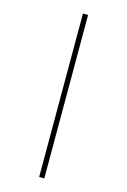

<svg xmlns="http://www.w3.org/2000/svg" viewBox="-144 -866 737 1112"><g transform="rotate(15 225.0 -310.0)"><path d="M209 180V-800H240V180Z"/></g></svg>

Font: Trispace Condensed Thin
Style: Regular
Weight: 100
Width: 3
Designer: Tyler Finck
Foundry: Etcetera Type Company
Version: Version 1.210; ttfautohint (v1.8.3)